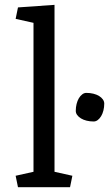

<svg xmlns="http://www.w3.org/2000/svg" viewBox="-20 -783 456 803"><path d="M120.1 -687.5 45.4 -704.1 55.2 -752 208 -762.7V-64.5L282.7 -47.9L272.9 0H55.2L45.4 -47.9L120.1 -64.5ZM296.9 -319.3Q296.9 -334.5 300.3 -348.1Q303.7 -361.8 309.8 -372.1Q315.9 -382.3 324 -388.4Q332 -394.5 340.8 -394.5Q356.9 -394.5 370.6 -391.1Q384.3 -387.7 394.3 -381.6Q404.3 -375.5 410.2 -367.2Q416 -358.9 416 -349.6Q416 -335 412.6 -321.3Q409.2 -307.6 403.1 -297.4Q397 -287.1 388.9 -281Q380.9 -274.9 371.6 -274.9Q356 -274.9 342.3 -278.3Q328.6 -281.7 318.6 -287.8Q308.6 -293.9 302.7 -302Q296.9 -310.1 296.9 -319.3Z"/></svg>

Font: Noticia Text
Style: Regular
Weight: 400
Designer: JM Sole
Foundry: JM Sole
Version: Version 1.003